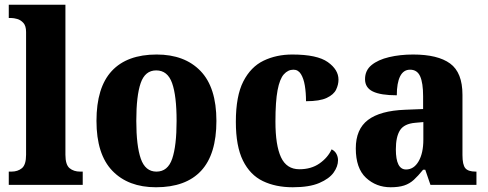

<svg xmlns="http://www.w3.org/2000/svg" viewBox="-20 -780 2057 810"><path d="M17 0V-56H28Q55 -56 72.5 -70.5Q90 -85 90 -127V-645Q90 -671 78.5 -683.5Q67 -696 52.5 -700Q38 -704 28 -704H17V-760H256V-127Q256 -85 273.5 -70.5Q291 -56 318 -56H329V0Z M638 10Q521 10 454 -59.5Q387 -129 387 -270Q387 -411 451.5 -480.5Q516 -550 641 -550Q759 -550 826 -480.5Q893 -411 893 -270Q893 -129 828.5 -59.5Q764 10 638 10ZM640 -56Q688 -56 706.5 -110.5Q725 -165 725 -270Q725 -376 706 -429.5Q687 -483 639 -483Q592 -483 573.5 -429.5Q555 -376 555 -270Q555 -165 574 -110.5Q593 -56 640 -56Z M1215 10Q1143 10 1089 -16Q1035 -42 1005 -102.5Q975 -163 975 -266Q975 -375 1006.5 -436.5Q1038 -498 1092 -524Q1146 -550 1213 -550Q1318 -550 1363 -518Q1408 -486 1408 -444Q1408 -423 1398 -402Q1388 -381 1358.5 -367Q1329 -353 1271 -353Q1271 -389 1266 -419Q1261 -449 1249.5 -467.5Q1238 -486 1218 -486Q1195 -486 1177.5 -466.5Q1160 -447 1151 -399.5Q1142 -352 1142 -267Q1142 -167 1165.5 -116.5Q1189 -66 1243 -66Q1293 -66 1328 -90.5Q1363 -115 1379 -150Q1393 -143 1399.5 -130.5Q1406 -118 1406 -104Q1406 -78 1387.5 -52Q1369 -26 1327 -8Q1285 10 1215 10Z M1628 10Q1567 10 1524 -30Q1481 -70 1481 -154Q1481 -235 1532.5 -274Q1584 -313 1689 -317L1765 -320V-374Q1765 -430 1752.5 -458Q1740 -486 1710 -486Q1682 -486 1668 -458Q1654 -430 1654 -378Q1586 -378 1553 -394Q1520 -410 1520 -446Q1520 -483 1547.5 -505.5Q1575 -528 1621.5 -539Q1668 -550 1723 -550Q1827 -550 1879 -512Q1931 -474 1931 -380V-126Q1931 -85 1943 -70.5Q1955 -56 1987 -56H1990V0H1796L1774 -64H1765Q1744 -38 1726 -21.5Q1708 -5 1685 2.5Q1662 10 1628 10ZM1693 -65Q1726 -65 1746 -99.5Q1766 -134 1766 -191V-265L1732 -262Q1685 -258 1667.5 -230.5Q1650 -203 1650 -150Q1650 -65 1693 -65Z"/></svg>

Font: Noto Serif Ethiopic SemiCondensed ExtraBold
Style: Regular
Weight: 800
Width: 4
Designer: Monotype Design Team
Foundry: Monotype Imaging Inc.
Version: Version 2.102; ttfautohint (v1.8.4.7-5d5b)